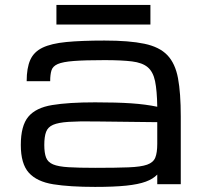

<svg xmlns="http://www.w3.org/2000/svg" viewBox="-20 -735 802 766"><path d="M359.4 10.7Q258.3 10.7 192.6 0.2Q127 -10.3 95 -45.9Q63 -81.5 63 -156.7Q63 -233.4 93 -269.3Q123 -305.2 188.2 -315.9Q253.4 -326.7 359.4 -326.7Q445.3 -326.7 503.4 -322.8Q561.5 -318.8 607.4 -309.1Q606.4 -374 598.6 -411.4Q590.8 -448.7 569.3 -466.8Q547.9 -484.9 506.6 -490Q465.3 -495.1 397 -495.1Q318.8 -495.1 274.7 -491.7Q230.5 -488.3 210.4 -479.5Q190.4 -470.7 185.3 -454.1Q180.2 -437.5 180.2 -411.1H86.4Q86.4 -463.9 100.8 -496.1Q115.2 -528.3 149.9 -544.9Q184.6 -561.5 244.9 -567.4Q305.2 -573.2 397 -573.2Q495.6 -573.2 555.9 -560.5Q616.2 -547.9 647.7 -514.9Q679.2 -481.9 690.2 -422.9Q701.2 -363.8 701.2 -270.5V0H607.4V-38.6Q590.8 -21 561.5 -10.3Q532.2 0.5 483.6 5.6Q435.1 10.7 359.4 10.7ZM359.4 -65.4Q442.9 -65.4 492.7 -67.4Q542.5 -69.3 567.1 -78.1Q591.8 -86.9 599.6 -106.4Q607.4 -126 607.4 -161.1V-247.6L359.4 -250.5Q293.5 -251.5 253.2 -248.8Q212.9 -246.1 191.9 -237.1Q170.9 -228 163.8 -208.7Q156.7 -189.5 156.7 -156.7Q156.7 -125 163.8 -106.4Q170.9 -87.9 191.9 -79.1Q212.9 -70.3 253.2 -67.9Q293.5 -65.4 359.4 -65.4ZM205.1 -637.2V-715.3H580.1V-637.2Z"/></svg>

Font: Michroma
Style: Regular
Weight: 400
Designer: Vernon Adams
Foundry: Vernon Adams
Version: Version 1.100; ttfautohint (v1.8.4.7-5d5b);gftools[0.9.29]